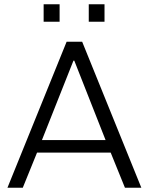

<svg xmlns="http://www.w3.org/2000/svg" viewBox="-20 -882 698 902"><path d="M15 0 293 -686H366L644 0H567L500 -165H154L87 0ZM177 -224H476L329 -597H325ZM185 -780V-862H260V-780ZM397 -780V-862H471V-780Z"/></svg>

Font: Chivo Medium ExtraLight
Style: Regular
Weight: 250
Version: Version 2.002